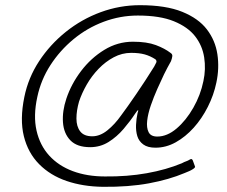

<svg xmlns="http://www.w3.org/2000/svg" viewBox="-20 -703 877 741"><path d="M74 -329Q89 -403 131 -467Q173 -531 234 -580Q295 -629 368.5 -656Q442 -683 520 -683Q620 -683 683 -657.5Q746 -632 778.5 -589.5Q811 -547 819 -493.5Q827 -440 815 -384Q805 -336 782 -290.5Q759 -245 727.5 -210Q696 -175 658.5 -154Q621 -133 580 -133Q550 -133 533 -145.5Q516 -158 510 -177.5Q504 -197 505 -221Q506 -245 511 -267Q512 -269 513 -273.5Q514 -278 512.5 -278Q511 -278 502 -265Q483 -236 457 -205.5Q431 -175 399 -155Q367 -135 328 -135Q277 -135 251.5 -161.5Q226 -188 223 -231Q220 -274 236 -322Q255 -379 293 -429Q331 -479 382.5 -510.5Q434 -542 493 -542Q547 -542 581.5 -529Q616 -516 638 -499Q646 -494 645 -486Q644 -478 640 -467Q633 -454 626 -441.5Q619 -429 613 -416Q601 -391 587 -359.5Q573 -328 562 -296Q551 -264 548 -237Q545 -210 553.5 -193Q562 -176 587 -176Q625 -176 661.5 -207Q698 -238 726 -287Q754 -336 765 -390Q775 -436 768 -481.5Q761 -527 733 -563Q705 -599 651 -621Q597 -643 512 -643Q444 -643 380 -619Q316 -595 263.5 -551.5Q211 -508 174.5 -451.5Q138 -395 124 -329Q108 -256 121 -199Q134 -142 170 -102.5Q206 -63 261 -42.5Q316 -22 385 -22Q471 -21 546.5 -34.5Q622 -48 682 -73Q691 -78 698.5 -80.5Q706 -83 712 -87Q717 -90 719.5 -89Q722 -88 724 -84L732 -62Q734 -59 731.5 -56Q729 -53 724 -50Q718 -46 710 -42.5Q702 -39 692 -35Q633 -10 555 4.5Q477 19 377 18Q300 17 237 -4.5Q174 -26 131 -69.5Q88 -113 72 -177.5Q56 -242 74 -329ZM575 -446Q580 -455 583 -461.5Q586 -468 580 -474Q560 -487 538.5 -493Q517 -499 486 -499Q451 -499 419 -482Q387 -465 360.5 -437.5Q334 -410 315 -377Q296 -344 285 -311Q275 -276 275 -245.5Q275 -215 289.5 -196Q304 -177 336 -177Q366 -177 394.5 -200Q423 -223 447 -257Q471 -289 506.5 -341Q542 -393 575 -446Z"/></svg>

Font: Glory Light
Style: Italic
Weight: 300
Italic angle: -12°
Version: Version 1.011